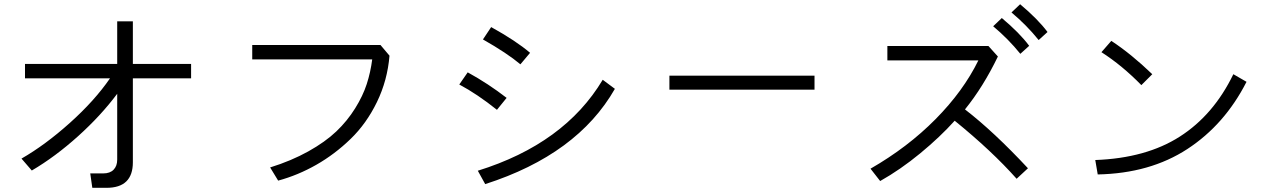

<svg xmlns="http://www.w3.org/2000/svg" viewBox="-20 -857 6040 911"><path d="M98.6 -485.4V-553.7H536.1V-755.9H610.4V-553.7H886.7V-485.4H610.4V-86.9Q610.4 34.2 485.4 34.2H418L408.2 -34.2H469.7Q502 -34.2 519 -51.8Q536.1 -69.3 536.1 -99.6V-412.1Q459 -308.6 350.6 -210.9Q242.2 -113.3 130.9 -47.9L82 -104.5Q194.3 -168.9 311.5 -273.9Q428.7 -378.9 502 -485.4Z M1176.8 -575.2V-643.6H1785.2L1828.1 -592.8Q1818.4 -475.6 1768.6 -373Q1718.8 -270.5 1643.6 -197.8Q1568.4 -125 1481 -75.2Q1393.6 -25.4 1299.8 0L1261.7 -62.5Q1362.3 -93.8 1442.9 -138.7Q1523.4 -183.6 1575.7 -233.4Q1627.9 -283.2 1665 -342.8Q1702.1 -402.3 1720.2 -458.5Q1738.3 -514.6 1746.1 -575.2Z M2271.5 -669.9 2310.5 -728.5Q2428.7 -663.1 2495.1 -606.4L2449.2 -551.8Q2386.7 -604.5 2271.5 -669.9ZM2159.2 -456.1 2199.2 -513.7Q2296.9 -460 2383.8 -392.6L2337.9 -335.9Q2245.1 -410.2 2159.2 -456.1ZM2247.1 -46.9Q2658.2 -174.8 2839.8 -478.5L2897.5 -435.5Q2719.7 -124 2282.2 16.6Z M3156.2 -431.6V-498H3844.7V-431.6Z M4110.4 -56.6Q4287.1 -158.2 4418.9 -291.5Q4550.8 -424.8 4622.1 -570.3H4190.4V-638.7H4669.9L4714.8 -588.9Q4645.5 -445.3 4558.6 -337.9Q4695.3 -232.4 4857.4 -58.6L4803.7 -8.8Q4685.5 -141.6 4509.8 -284.2Q4440.4 -207 4346.2 -129.4Q4252 -51.8 4156.2 2ZM4779.3 -797.9 4820.3 -836.9Q4905.3 -765.6 4950.2 -705.1L4908.2 -667Q4851.6 -737.3 4779.3 -797.9ZM4692.4 -732.4 4733.4 -771.5Q4818.4 -700.2 4863.3 -639.6L4821.3 -601.6Q4764.6 -671.9 4692.4 -732.4Z M5206.1 -609.4 5252.9 -663.1Q5346.7 -601.6 5447.3 -504.9L5395.5 -453.1Q5303.7 -546.9 5206.1 -609.4ZM5176.8 -97.7Q5418 -106.4 5578.1 -209Q5738.3 -311.5 5832 -504.9L5894.5 -468.8Q5791 -265.6 5613.8 -149.9Q5436.5 -34.2 5188.5 -29.3Z"/></svg>

Font: Gothic A1
Style: Regular
Weight: 400
Designer: HanYang I&C Co.,Ltd.
Foundry: HanYang I&C Co.,Ltd.
Version: Version 2.50